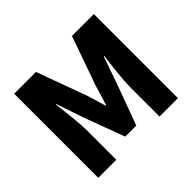

<svg xmlns="http://www.w3.org/2000/svg" viewBox="-163 -974 1203 1203"><g transform="rotate(-45 438.5 -372.5)"><path d="M86 0H246V-255C246 -329 232 -440 223 -513H227L287 -335L388 -63H486L586 -335L648 -513H653C643 -440 629 -329 629 -255V0H792V-745H598L484 -423C470 -380 458 -333 443 -288H438C424 -333 412 -380 397 -423L279 -745H86Z"/></g></svg>

Font: Noto Sans CJK TC Black
Style: Regular
Weight: 900
Designer: Ryoko NISHIZUKA 西塚涼子 (kana, bopomofo & ideographs); Paul D. Hunt (Latin, Greek & Cyrillic); Sandoll Communications 산돌커뮤니
Foundry: Adobe
Version: Version 2.004;hotconv 1.0.118;makeotfexe 2.5.65603